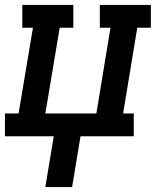

<svg xmlns="http://www.w3.org/2000/svg" viewBox="-27 -550 647 775"><path d="M156 205 190 0H-7V-92H48L106 -438H63V-530H269V-438H214L156 -92H362L419 -438H376V-530H582V-438H527L470 -92H513V0H298L264 205Z"/></svg>

Font: Iosevka Slab SmBdExObl
Style: Regular
Weight: 600
Width: 7
Italic angle: -9°
Monospace: yes
Designer: Belleve Invis
Foundry: Belleve Invis
Version: Version 11.1.0; ttfautohint (v1.8.3)